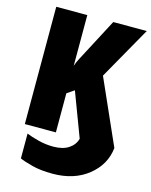

<svg xmlns="http://www.w3.org/2000/svg" viewBox="-138 -801 887 1129"><g transform="rotate(15 306.0 -237.0)"><path d="M293 240Q424 240 509.5 171.5Q595 103 606 0L431 -394L612 -714H408L294 -497Q282 -474 269.5 -450.5Q257 -427 250 -405V-714H61V0H250V-238L294 -268L395 0Q385 38 349.5 61.5Q314 85 256 85Q210 85 165 73.5Q120 62 91 50V201Q114 212 167 226Q220 240 293 240Z"/></g></svg>

Font: Noto Sans Display SemiCondensed Black
Style: Regular
Weight: 900
Width: 4
Designer: Monotype Design Team
Foundry: Monotype Imaging Inc.
Version: Version 1.900